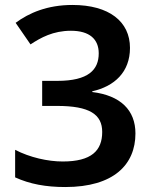

<svg xmlns="http://www.w3.org/2000/svg" viewBox="-20 -744 612 774"><path d="M504 -551C504 -657 420 -724 272 -724C171 -724 97 -692 43 -652L103 -565C144 -592 194 -620 266 -620C341 -620 378 -586 378 -529C378 -463 337 -418 211 -418H150V-317H210C341 -317 392 -283 392 -212C392 -137 349 -93 233 -93C173 -93 101 -109 41 -140V-29C100 -2 165 10 243 10C439 10 526 -81 526 -206C526 -300 466 -359 352 -373V-376C441 -396 504 -453 504 -551Z"/></svg>

Font: Noto Sans Ol Chiki SemiBold
Style: Regular
Weight: 600
Designer: Monotype Design Team, Lewis McGuffie
Foundry: Monotype Imaging Inc.
Version: Version 2.003